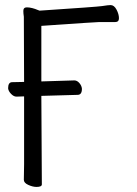

<svg xmlns="http://www.w3.org/2000/svg" viewBox="-20 -728 540 757"><path d="M75 -348 45 -347Q34 -347 23.5 -358Q13 -369 12 -380Q12 -404 28 -404L75 -405Q74 -653 74 -662Q72 -675 72 -685Q72 -699 86 -699Q96 -699 107.5 -696Q119 -693 128 -689L136 -686Q362 -701 382 -704Q407 -708 416 -708Q430 -708 439.5 -690Q449 -672 449 -656Q449 -641 434 -641H370Q358 -641 143 -626V-407L273 -411Q284 -411 293 -400.5Q302 -390 303 -378Q303 -354 286 -354L143 -350Q144 -101 145 -1Q145 9 124 9Q109 9 91.5 1Q74 -7 74 -19L75 -81Z"/></svg>

Font: Moon Stars Kai T HW
Style: Regular
Weight: 400
Designer: GuiWonder
Version: Version 1.101